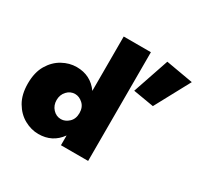

<svg xmlns="http://www.w3.org/2000/svg" viewBox="-164 -981 1236 1193"><g transform="rotate(30 454.0 -385.0)"><path d="M30 -230Q30 -310 61.5 -363Q93 -416 142 -443Q191 -470 243 -470Q343 -470 400 -390V-780H595V0H400V-70Q343 10 243 10Q191 10 142 -17Q93 -44 61.5 -97.5Q30 -151 30 -230ZM713 -780 908 -746 773 -496 625 -521ZM236 -230Q236 -192 260 -166Q284 -140 318 -140Q348 -140 374 -164Q400 -188 400 -230Q400 -272 374 -296Q348 -320 318 -320Q284 -320 260 -294Q236 -268 236 -230Z"/></g></svg>

Font: Jost* Black
Style: Regular
Weight: 900
Version: Version 3.7